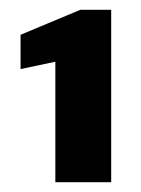

<svg xmlns="http://www.w3.org/2000/svg" viewBox="-20 -724 287 392"><path d="M93 -352V-598L22 -583V-653L144 -704H207V-352Z"/></svg>

Font: DM Sans 36pt Black
Style: Regular
Weight: 900
Designer: Colophon Foundry, Jonny Pinhorn
Foundry: Colophon Foundry
Version: Version 4.004;gftools[0.9.30]